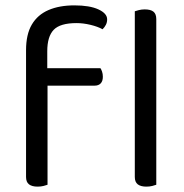

<svg xmlns="http://www.w3.org/2000/svg" viewBox="-20 -690 685 715"><path d="M142 -371V-436H354Q357 -432 360 -423.5Q363 -415 363 -404Q363 -388 355 -379.5Q347 -371 332 -371ZM156 -499V-382H77V-503Q77 -562 98.5 -598.5Q120 -635 160.5 -652.5Q201 -670 257 -670Q314 -670 346.5 -655Q379 -640 379 -618Q379 -607 374.5 -598Q370 -589 362 -581Q344 -591 317 -597.5Q290 -604 265 -604Q204 -604 180 -579Q156 -554 156 -499ZM77 -426H157V-2Q152 0 142 2.5Q132 5 120 5Q99 5 88 -3.5Q77 -12 77 -31ZM482 -264 562 -252V-2Q557 0 547 2.5Q537 5 525 5Q504 5 493 -3.5Q482 -12 482 -31ZM562 -214 482 -225V-648Q487 -650 497.5 -652.5Q508 -655 519 -655Q541 -655 551.5 -646.5Q562 -638 562 -619Z"/></svg>

Font: Baloo Tammudu 2
Style: Regular
Weight: 400
Designer: Maithili Shingre, Omkar Shende and Ek Type
Foundry: Ek Type
Version: Version 1.700